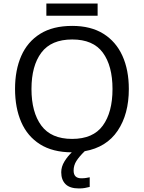

<svg xmlns="http://www.w3.org/2000/svg" viewBox="-20 -855 817 1090"><path d="M243.2 -835H534.2V-765.6H243.2ZM397.9 113.3Q397.9 157.2 441.9 157.2Q458.5 157.2 470 155Q481.4 152.8 489.3 151.4V206.1Q475.6 209.5 461.7 212.2Q447.8 214.8 428.2 214.8Q376.5 214.8 352.1 190.4Q327.6 166 327.6 123Q327.6 91.3 345.9 61.5Q364.3 31.7 387.7 9.8Q278.8 9.3 207.3 -35.9Q135.7 -81.1 100.6 -161.9Q65.4 -242.7 65.4 -350.6Q65.4 -457.5 100.8 -537.8Q136.2 -618.2 208.3 -663.1Q280.3 -708 390.1 -708Q495.1 -708 566.7 -663.6Q638.2 -619.1 674.8 -538.6Q711.4 -458 711.4 -349.6Q711.4 -207 647.9 -112.8Q584.5 -18.6 460.9 3.4Q429.7 33.7 413.8 58.8Q397.9 84 397.9 113.3ZM158.7 -349.6Q158.7 -217.8 214.6 -142.1Q270.5 -66.4 389.2 -66.4Q508.8 -66.4 563.7 -142.1Q618.7 -217.8 618.7 -349.6Q618.7 -481.4 563.7 -556.2Q508.8 -630.9 390.1 -630.9Q271 -630.9 214.8 -556.2Q158.7 -481.4 158.7 -349.6Z"/></svg>

Font: Lunasima
Style: Regular
Weight: 400
Designer: The DocRepair Project, Monotype Design Team
Foundry: Google
Version: Version 2.009